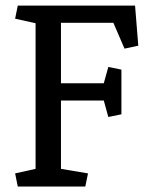

<svg xmlns="http://www.w3.org/2000/svg" viewBox="-20 -681 549 701"><path d="M202.6 -314V-64.5L301.3 -47.9L291.5 0H44.9L35.2 -47.9L109.9 -64.5V-596.2L35.2 -612.8L44.9 -660.6H473.1L484.9 -514.2L434.6 -503.4L394 -597.7H202.6V-377H358.9L375.5 -436.5L423.3 -426.8V-263.7L375.5 -253.9L358.9 -314Z"/></svg>

Font: NoticiaText-Regular
Style: Regular
Weight: 400
Designer: JM Sole
Foundry: JM Sole
Version: Version 1.003